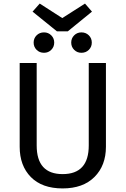

<svg xmlns="http://www.w3.org/2000/svg" viewBox="-20 -1041 702 1073"><path d="M455 -1021 494 -976 359 -866H298L162 -976L202 -1021L328 -940ZM226 -860Q250 -860 266.5 -843.5Q283 -827 283 -803Q283 -779 266.5 -762.5Q250 -746 226 -746Q201 -746 184.5 -762.5Q168 -779 168 -803Q168 -827 184.5 -843.5Q201 -860 226 -860ZM435 -860Q460 -860 476.5 -843.5Q493 -827 493 -803Q493 -779 476.5 -762.5Q460 -746 435 -746Q411 -746 394.5 -762.5Q378 -779 378 -803Q378 -827 394.5 -843.5Q411 -860 435 -860ZM572 -689V-221Q572 -116 508 -52Q444 12 330 12Q215 12 152.5 -51.5Q90 -115 90 -221V-689H185V-228Q185 -68 330 -68Q476 -68 476 -228V-689Z"/></svg>

Font: Fira Sans
Style: Regular
Weight: 400
Designer: Carrois Corporate & Edenspiekermann AG
Foundry: Carrois Corporate GbR & Edenspiekermann AG
Version: Version 4.106;PS 004.106;hotconv 1.0.70;makeotf.lib2.5.58329